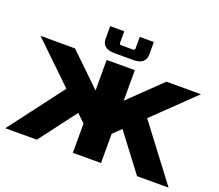

<svg xmlns="http://www.w3.org/2000/svg" viewBox="-141 -1081 1461 1282"><g transform="rotate(20 590.0 -440.0)"><path d="M10 0 303 -387 20 -660H265L490 -443V-660H690V-443L915 -660H1160L877 -387L1170 0H946L747 -263L690 -208V0H490V-208L433 -263L234 0ZM435 -792V-880H535V-797Q535 -785 550 -785H630Q645 -785 645 -797V-880H745V-792Q745 -720 655 -720H525Q435 -720 435 -792Z"/></g></svg>

Font: Xolonium
Style: Bold
Weight: 700
Designer: Severin Meyer
Version: Version 4.2